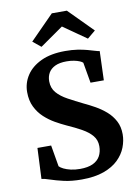

<svg xmlns="http://www.w3.org/2000/svg" viewBox="-105 -1053 813 1132"><g transform="rotate(-10 301.5 -487.0)"><path d="M290.7 11Q230.6 11 184.4 0.4Q138.2 -10.3 106.3 -21.2Q74.3 -32.1 57 -33.6L65.4 -217.7H147.4L169.3 -89.6Q177.6 -80.8 194.8 -72.2Q212.1 -63.7 236.8 -57.9Q261.6 -52.1 292.1 -52.1Q339.1 -52.1 368.8 -66Q398.4 -80 412.5 -105.4Q426.5 -130.9 426.5 -164.7Q426.5 -201.5 404.9 -227.5Q383.4 -253.6 345 -275.2Q306.7 -296.7 255.5 -319.4Q226.1 -332.8 192.7 -351.8Q159.3 -370.8 129.6 -398.1Q100 -425.4 81.4 -463.3Q62.7 -501.1 62.7 -552.1Q62.7 -606.3 92.5 -651.8Q122.3 -697.3 180.7 -724.7Q239.1 -752.1 325.1 -752.1Q365.9 -752.1 398.1 -747.2Q430.3 -742.2 455 -735.5Q479.6 -728.9 497.3 -723.3Q515.1 -717.7 526.1 -716.4L520.1 -542.3H440.4L419.1 -665.2Q414.3 -670.9 400.6 -676.7Q386.9 -682.6 367 -686.6Q347.2 -690.6 323 -690.6Q280.7 -690.6 254 -677.9Q227.3 -665.2 214.5 -643.1Q201.8 -621 201.8 -592.4Q201.8 -551.6 225.9 -523.8Q250 -496.1 290.6 -474Q331.1 -452 379.5 -428.2Q411.4 -413.4 445.5 -394.3Q479.5 -375.1 508.8 -349.6Q538 -324 556.1 -289.8Q574.3 -255.6 574.3 -209.9Q574.3 -171.4 559.2 -132.2Q544.1 -93.1 511 -60.7Q477.9 -28.3 423.6 -8.6Q369.2 11 290.7 11ZM286.6 -984.6H376.6L519.1 -840.9L470.6 -800.6L331.6 -897.8L192.6 -800.6L144.1 -840.2Z"/></g></svg>

Font: Merriweather 7pt Light
Style: Regular
Weight: 300
Designer: Eben Sorkin
Foundry: Eben Sorkin
Version: Version 2.200;gftools[0.9.31]